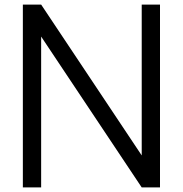

<svg xmlns="http://www.w3.org/2000/svg" viewBox="-20 -820 800 840"><path d="M160 0V-660L600 0H680V-800H600V-140L160 -800H80V0Z"/></svg>

Font: Gauge
Style: Regular
Weight: 400
Designer: Daniel Pimley
Foundry: Daniel Pimley
Version: Version 1.004;PS 001.001;hotconv 1.0.56